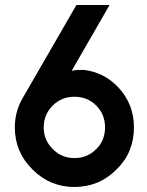

<svg xmlns="http://www.w3.org/2000/svg" viewBox="-20 -732 583 764"><path d="M276 -347Q328 -347 363 -312Q398 -277 398 -225Q398 -200 389.5 -178Q381 -156 363 -139Q328 -103 276 -103Q225 -103 190 -139Q154 -174 154 -225Q154 -277 190 -312Q225 -347 276 -347ZM284 -712 71 -343Q55 -316 47 -286.5Q39 -257 39 -225Q39 -127 109 -58Q178 12 276 12Q375 12 444 -58Q479 -92 496 -134Q513 -176 513 -225Q513 -318 451 -384Q394 -445 312 -454Q300 -454 288 -453.5Q276 -453 265 -450L416 -712Z"/></svg>

Font: Unageo
Style: SemiBold
Weight: 600
Designer: Richard Sepsi
Foundry: Richard Sepsi
Version: Version 2.000